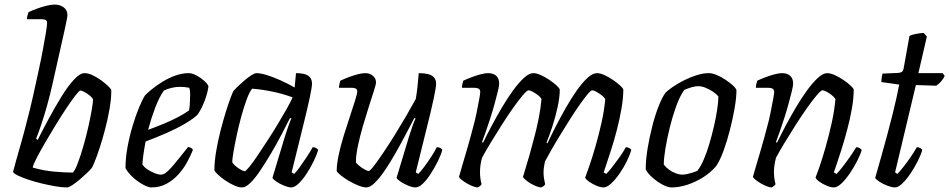

<svg xmlns="http://www.w3.org/2000/svg" viewBox="-20 -820 4153 840"><path d="M272 0Q251 0 222 -5Q193 -10 162 -17.5Q131 -25 104 -34Q77 -43 58.5 -52Q40 -61 37 -68Q41 -83 50.5 -117.5Q60 -152 73 -197Q86 -242 97 -287Q111 -339 123.5 -395Q136 -451 147.5 -504Q159 -557 167.5 -602Q176 -647 181 -678Q186 -709 186 -720Q186 -729 180 -732.5Q174 -736 163 -736H98Q98 -744 100.5 -753Q103 -762 105 -767Q122 -775 142.5 -782.5Q163 -790 183.5 -795Q204 -800 219 -800Q242 -800 258.5 -788Q275 -776 275 -754Q275 -749 272 -733.5Q269 -718 263 -690L208 -445Q198 -401 185.5 -356.5Q173 -312 160.5 -275Q148 -238 138 -213L145 -208Q167 -252 194 -302Q221 -352 249 -397.5Q277 -443 303.5 -471.5Q330 -500 350 -500Q366 -500 385 -491Q404 -482 422 -469Q440 -456 453 -443.5Q466 -431 467 -425Q467 -389 459.5 -345Q452 -301 440.5 -257Q429 -213 417 -176Q405 -139 395 -114.5Q385 -90 382 -86Q377 -79 362.5 -65Q348 -51 330.5 -36Q313 -21 297 -10.5Q281 0 272 0ZM299 -65Q309 -76 321 -108Q333 -140 345 -181.5Q357 -223 366.5 -265.5Q376 -308 381.5 -340Q387 -372 387 -385Q383 -394 371.5 -403Q360 -412 348.5 -418Q337 -424 331 -424Q327 -424 310.5 -403Q294 -382 271 -347.5Q248 -313 223.5 -273Q199 -233 177 -195Q155 -157 140 -128Q125 -99 123 -87Q171 -73 218.5 -69Q266 -65 299 -65Z M642 0Q632 0 616.5 -7Q601 -14 584 -26Q567 -38 552.5 -53Q538 -68 529 -84Q529 -129 538 -177.5Q547 -226 560.5 -270.5Q574 -315 588.5 -350Q603 -385 614 -402Q623 -412 643 -428.5Q663 -445 689.5 -461.5Q716 -478 746 -489Q776 -500 806 -500Q821 -500 841 -489Q861 -478 876 -464Q891 -450 892 -441Q889 -420 881.5 -396.5Q874 -373 864 -352.5Q854 -332 845 -319Q827 -301 790.5 -279.5Q754 -258 708.5 -238Q663 -218 617 -201Q611 -170 607.5 -144.5Q604 -119 603 -101Q609 -90 623.5 -80Q638 -70 655 -63Q672 -56 685 -56Q694 -56 704.5 -63.5Q715 -71 729 -86.5Q743 -102 761 -124.5Q779 -147 803 -177Q811 -176 816.5 -172.5Q822 -169 824 -164Q814 -139 798.5 -110.5Q783 -82 760.5 -57Q738 -32 708.5 -16Q679 0 642 0ZM628 -252Q661 -264 695 -278Q729 -292 758.5 -307.5Q788 -323 807 -337Q809 -347 810 -358Q811 -369 811 -378Q812 -394 812 -409.5Q812 -425 808 -436Q798 -438 788 -439Q778 -440 769 -440Q748 -440 730 -435.5Q712 -431 697 -424Q676 -394 658.5 -347.5Q641 -301 628 -252Z M1039 0Q1024 0 1004 -9Q984 -18 965 -31Q946 -44 933 -56.5Q920 -69 918 -75Q918 -112 925.5 -157Q933 -202 944.5 -247Q956 -292 968 -330.5Q980 -369 989.5 -394Q999 -419 1002 -423Q1008 -430 1021 -442.5Q1034 -455 1050 -468.5Q1066 -482 1080 -491Q1094 -500 1102 -500Q1120 -500 1147.5 -491.5Q1175 -483 1207.5 -468.5Q1240 -454 1269 -437L1275 -500Q1311 -500 1328 -489Q1345 -478 1345 -454Q1345 -438 1333.5 -385Q1322 -332 1301.5 -250.5Q1281 -169 1256 -66L1267 -59Q1277 -69 1291.5 -89Q1306 -109 1321.5 -132.5Q1337 -156 1348 -176Q1357 -176 1363.5 -172Q1370 -168 1372 -164Q1366 -143 1352.5 -115Q1339 -87 1322 -61Q1305 -35 1287 -17.5Q1269 0 1254 0Q1242 0 1223.5 -7.5Q1205 -15 1190 -25Q1175 -35 1172 -42L1225 -218Q1231 -238 1237 -255Q1243 -272 1247.5 -284.5Q1252 -297 1255 -301L1249 -304Q1232 -270 1210.5 -229Q1189 -188 1165 -147.5Q1141 -107 1118.5 -73.5Q1096 -40 1075.5 -20Q1055 0 1039 0ZM1051 -71Q1055 -71 1070 -89Q1085 -107 1105.5 -137.5Q1126 -168 1149.5 -204Q1173 -240 1195 -276.5Q1217 -313 1234.5 -344Q1252 -375 1260 -394Q1217 -410 1170.5 -419.5Q1124 -429 1083 -432Q1072 -419 1060 -387Q1048 -355 1036.5 -313.5Q1025 -272 1016 -230Q1007 -188 1001.5 -155.5Q996 -123 996 -110Q1005 -96 1024 -83.5Q1043 -71 1051 -71Z M1583 0Q1569 0 1547.5 -8.5Q1526 -17 1505 -29.5Q1484 -42 1469.5 -54Q1455 -66 1453 -72Q1453 -100 1461.5 -141Q1470 -182 1484 -227Q1498 -272 1511.5 -312.5Q1525 -353 1534 -382Q1543 -411 1543 -420Q1543 -429 1536.5 -432.5Q1530 -436 1518 -436H1463Q1463 -444 1465.5 -453.5Q1468 -463 1469 -467Q1488 -476 1508.5 -483.5Q1529 -491 1547 -495.5Q1565 -500 1578 -500Q1598 -500 1611.5 -488.5Q1625 -477 1625 -459Q1625 -451 1616 -423Q1607 -395 1594 -354.5Q1581 -314 1568 -269.5Q1555 -225 1546 -182.5Q1537 -140 1537 -109Q1549 -95 1567 -83.5Q1585 -72 1593 -72Q1599 -72 1616.5 -95Q1634 -118 1659 -155Q1684 -192 1710.5 -235Q1737 -278 1760.5 -318.5Q1784 -359 1799 -387Q1803 -409 1806.5 -441Q1810 -473 1812 -500Q1835 -500 1852 -496Q1869 -492 1878.5 -481.5Q1888 -471 1888 -454Q1888 -438 1876.5 -384.5Q1865 -331 1844.5 -250Q1824 -169 1799 -66L1810 -59Q1820 -69 1835.5 -89.5Q1851 -110 1866.5 -134Q1882 -158 1891 -176Q1900 -176 1906.5 -172.5Q1913 -169 1915 -164Q1909 -142 1895.5 -114.5Q1882 -87 1865 -60.5Q1848 -34 1830.5 -17Q1813 0 1798 0Q1785 0 1766.5 -7.5Q1748 -15 1733 -25Q1718 -35 1715 -42L1768 -218Q1777 -247 1785 -269.5Q1793 -292 1798 -301L1793 -304Q1775 -270 1753.5 -229Q1732 -188 1709 -147.5Q1686 -107 1663 -73.5Q1640 -40 1619.5 -20Q1599 0 1583 0Z M2070 0Q2062 0 2049 -5Q2036 -10 2023 -17.5Q2010 -25 2000 -33Q1990 -41 1988 -46Q1992 -61 2001.5 -93Q2011 -125 2024 -169.5Q2037 -214 2050 -264Q2059 -296 2065.5 -329Q2072 -362 2076.5 -386Q2081 -410 2081 -417Q2081 -428 2074 -432Q2067 -436 2054 -436H2001Q2001 -444 2003 -452.5Q2005 -461 2007 -467Q2024 -475 2044 -482.5Q2064 -490 2083 -495Q2102 -500 2115 -500Q2139 -500 2151.5 -488Q2164 -476 2164 -454Q2164 -445 2158.5 -422Q2153 -399 2144.5 -368Q2136 -337 2125.5 -304Q2115 -271 2105 -243Q2095 -215 2089 -199L2093 -195Q2110 -230 2131.5 -270.5Q2153 -311 2177 -351.5Q2201 -392 2225.5 -425.5Q2250 -459 2272.5 -479.5Q2295 -500 2313 -500Q2327 -500 2346 -491.5Q2365 -483 2383.5 -470.5Q2402 -458 2415 -446Q2428 -434 2429 -428Q2429 -395 2419.5 -351.5Q2410 -308 2396.5 -266.5Q2383 -225 2371 -196L2375 -193Q2391 -227 2412 -268Q2433 -309 2456.5 -350Q2480 -391 2504 -425Q2528 -459 2550.5 -479.5Q2573 -500 2592 -500Q2606 -500 2624.5 -491.5Q2643 -483 2661.5 -470.5Q2680 -458 2693 -446Q2706 -434 2707 -428Q2707 -391 2699 -345Q2691 -299 2679 -252.5Q2667 -206 2654 -165.5Q2641 -125 2632 -98.5Q2623 -72 2621 -66L2632 -59Q2642 -68 2658 -88.5Q2674 -109 2691 -133Q2708 -157 2718 -176Q2727 -176 2733.5 -172Q2740 -168 2742 -164Q2736 -143 2722.5 -115Q2709 -87 2690.5 -60.5Q2672 -34 2653.5 -17Q2635 0 2620 0Q2607 0 2589.5 -7.5Q2572 -15 2557.5 -25Q2543 -35 2540 -43Q2545 -56 2558 -93Q2571 -130 2585.5 -180.5Q2600 -231 2612 -285Q2624 -339 2628 -387Q2621 -397 2610 -405Q2599 -413 2588 -419Q2577 -425 2571 -425Q2565 -425 2550.5 -407.5Q2536 -390 2515.5 -361Q2495 -332 2473 -297Q2451 -262 2429.5 -227Q2408 -192 2391 -162Q2374 -132 2364 -113Q2362 -102 2360 -90Q2358 -78 2358 -66Q2358 -52 2360 -39.5Q2362 -27 2365 -14Q2364 -11 2359.5 -7Q2355 -3 2348 0Q2340 0 2327 -5Q2314 -10 2301.5 -17.5Q2289 -25 2279.5 -33Q2270 -41 2268 -46Q2271 -57 2278.5 -81Q2286 -105 2296.5 -141.5Q2307 -178 2319 -225Q2329 -262 2337.5 -306Q2346 -350 2349 -387Q2343 -397 2332 -405Q2321 -413 2310 -419Q2299 -425 2292 -425Q2286 -425 2267.5 -403.5Q2249 -382 2225 -348Q2201 -314 2175.5 -274Q2150 -234 2127 -196Q2104 -158 2089 -130Q2085 -117 2082.5 -100.5Q2080 -84 2080 -66Q2080 -55 2081.5 -41.5Q2083 -28 2087 -14Q2085 -11 2081.5 -7.5Q2078 -4 2070 0Z M2919 0Q2906 0 2889.5 -7Q2873 -14 2856 -26Q2839 -38 2825.5 -51.5Q2812 -65 2805 -79Q2805 -120 2813 -169Q2821 -218 2833.5 -267Q2846 -316 2861.5 -355.5Q2877 -395 2892 -415Q2903 -426 2924.5 -440.5Q2946 -455 2972.5 -468.5Q2999 -482 3027.5 -491Q3056 -500 3081 -500Q3095 -500 3114 -492.5Q3133 -485 3152 -472.5Q3171 -460 3185 -447.5Q3199 -435 3202 -426Q3202 -393 3194 -347Q3186 -301 3173.5 -252Q3161 -203 3145.5 -160.5Q3130 -118 3113 -93Q3089 -65 3056.5 -44.5Q3024 -24 2988 -12Q2952 0 2919 0ZM2966 -56Q2974 -56 2986 -58.5Q2998 -61 3010.5 -65Q3023 -69 3031 -73Q3045 -90 3058.5 -121Q3072 -152 3083.5 -191Q3095 -230 3104 -269.5Q3113 -309 3118 -343Q3123 -377 3123 -398Q3114 -409 3099 -419Q3084 -429 3067 -436Q3050 -443 3035 -443Q3022 -443 3006.5 -438.5Q2991 -434 2974 -427Q2954 -399 2938 -354.5Q2922 -310 2910 -261Q2898 -212 2891 -169Q2884 -126 2884 -100Q2893 -88 2906.5 -78Q2920 -68 2936 -62Q2952 -56 2966 -56Z M3356 0Q3348 0 3335 -5Q3322 -10 3309 -17.5Q3296 -25 3286 -33Q3276 -41 3274 -46Q3278 -61 3287.5 -93Q3297 -125 3310 -169.5Q3323 -214 3336 -264Q3345 -296 3351.5 -329Q3358 -362 3362.5 -386Q3367 -410 3367 -417Q3367 -428 3360 -432Q3353 -436 3340 -436H3287Q3287 -444 3289 -452.5Q3291 -461 3293 -467Q3310 -475 3330 -482.5Q3350 -490 3369 -495Q3388 -500 3401 -500Q3425 -500 3437.5 -488Q3450 -476 3450 -454Q3450 -445 3444.5 -422Q3439 -399 3430.5 -368Q3422 -337 3411.5 -304Q3401 -271 3391 -243Q3381 -215 3375 -199L3379 -195Q3396 -230 3417.5 -270.5Q3439 -311 3463 -351.5Q3487 -392 3511.5 -425.5Q3536 -459 3558.5 -479.5Q3581 -500 3599 -500Q3613 -500 3632 -491.5Q3651 -483 3669.5 -470.5Q3688 -458 3701 -446Q3714 -434 3715 -428Q3715 -391 3707 -345Q3699 -299 3686.5 -252.5Q3674 -206 3661.5 -166Q3649 -126 3639.5 -99Q3630 -72 3628 -66L3640 -59Q3649 -68 3665.5 -89Q3682 -110 3699 -134.5Q3716 -159 3726 -176Q3735 -176 3741.5 -171.5Q3748 -167 3750 -164Q3744 -143 3730 -115.5Q3716 -88 3698 -61.5Q3680 -35 3661.5 -17.5Q3643 0 3628 0Q3615 0 3597 -7.5Q3579 -15 3565 -25Q3551 -35 3548 -43Q3553 -55 3565.5 -91Q3578 -127 3592.5 -178Q3607 -229 3619 -283.5Q3631 -338 3635 -387Q3628 -397 3617 -405.5Q3606 -414 3595 -419.5Q3584 -425 3578 -425Q3572 -425 3553.5 -403.5Q3535 -382 3511 -348Q3487 -314 3461.5 -274Q3436 -234 3413 -196Q3390 -158 3375 -130Q3371 -115 3368.5 -99Q3366 -83 3366 -68Q3366 -55 3367.5 -42Q3369 -29 3373 -14Q3371 -11 3367.5 -7.5Q3364 -4 3356 0Z M3895 0Q3882 0 3862.5 -7.5Q3843 -15 3827.5 -25Q3812 -35 3809 -42Q3822 -87 3835.5 -135Q3849 -183 3861.5 -229.5Q3874 -276 3884.5 -318Q3895 -360 3902.5 -394Q3910 -428 3914 -450L3836 -461Q3836 -473 3838 -483.5Q3840 -494 3841 -498L3910 -501Q3921 -502 3926.5 -506.5Q3932 -511 3934 -524L3959 -663Q3969 -668 3986.5 -671.5Q4004 -675 4021 -676L4035 -660L3998 -500H4104L4113 -488Q4108 -476 4097.5 -464Q4087 -452 4076 -445L3987 -448L3896 -66L3906 -59Q3915 -68 3931 -88Q3947 -108 3963.5 -132Q3980 -156 3991 -176Q4000 -176 4006.5 -172Q4013 -168 4015 -164Q4009 -143 3995 -115Q3981 -87 3963.5 -61Q3946 -35 3928 -17.5Q3910 0 3895 0Z"/></svg>

Font: Texturina Medium 12pt Light
Style: Italic
Weight: 300
Italic angle: -11°
Version: Version 1.002